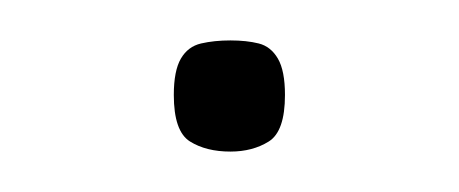

<svg xmlns="http://www.w3.org/2000/svg" viewBox="-20 -435 227 95"><path d="M94 -360Q82 -360 74 -365Q66 -370 66 -388Q66 -400 69.5 -406Q73 -412 79.5 -413.5Q86 -415 94 -415Q102 -415 108 -413.5Q114 -412 117.5 -406Q121 -400 121 -388Q121 -370 113 -365Q105 -360 94 -360Z"/></svg>

Font: Matangi Light
Style: Regular
Weight: 300
Designer: Prashant Pant
Foundry: The Graphic Ant
Version: Version 3.002